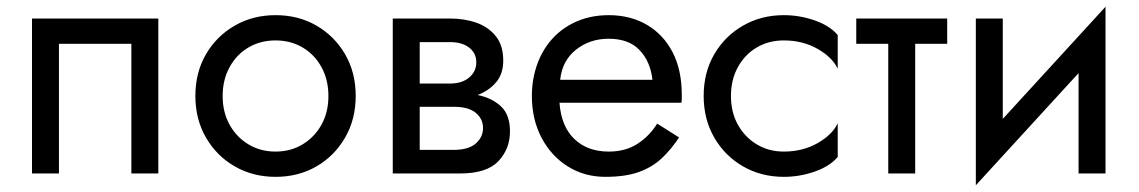

<svg xmlns="http://www.w3.org/2000/svg" viewBox="-20 -515 3382 570"><path d="M450 -460V0H370V-385H155V0H75V-460Z M560 -230Q560 -300 591.5 -354Q623 -408 677 -439Q731 -470 798 -470Q866 -470 919.5 -439Q973 -408 1004.5 -354Q1036 -300 1036 -230Q1036 -161 1004.5 -106.5Q973 -52 919.5 -21Q866 10 798 10Q731 10 677 -21Q623 -52 591.5 -106.5Q560 -161 560 -230ZM641 -230Q641 -182 661.5 -145Q682 -108 717.5 -86.5Q753 -65 798 -65Q843 -65 878.5 -86.5Q914 -108 934.5 -145Q955 -182 955 -230Q955 -278 934.5 -315.5Q914 -353 878.5 -374Q843 -395 798 -395Q753 -395 717.5 -374Q682 -353 661.5 -315.5Q641 -278 641 -230Z M1146 -460H1316Q1359 -460 1394.5 -447.5Q1430 -435 1452 -407.5Q1474 -380 1474 -335Q1474 -296 1453 -271Q1432 -246 1398 -233Q1441 -224 1467.5 -199Q1494 -174 1494 -125Q1494 -73 1459.5 -36.5Q1425 0 1346 0H1146ZM1316 -390H1226V-267H1316Q1352 -267 1373 -285Q1394 -303 1394 -330Q1394 -357 1373 -373.5Q1352 -390 1316 -390ZM1326 -198H1226V-70H1326Q1371 -70 1392.5 -89Q1414 -108 1414 -135Q1414 -162 1392.5 -180Q1371 -198 1326 -198Z M1996 -107Q1973 -72 1945 -45.5Q1917 -19 1877 -4.5Q1837 10 1777 10Q1715 10 1665.5 -21Q1616 -52 1587.5 -106.5Q1559 -161 1559 -230Q1559 -243 1560 -255Q1561 -267 1563 -279Q1573 -336 1603 -379Q1633 -422 1680.5 -446Q1728 -470 1787 -470Q1852 -470 1901 -441Q1950 -412 1977 -359.5Q2004 -307 2004 -234Q2004 -228 2004 -222Q2004 -216 2003 -210H1641Q1646 -140 1685 -102.5Q1724 -65 1787 -65Q1837 -65 1872.5 -88Q1908 -111 1931 -148ZM1787 -400Q1731 -400 1690 -367.5Q1649 -335 1643 -278H1917Q1911 -332 1879 -366Q1847 -400 1787 -400Z M2150 -230Q2150 -182 2170.5 -145Q2191 -108 2226.5 -86.5Q2262 -65 2307 -65Q2363 -65 2407 -90Q2451 -115 2467 -149V-49Q2443 -21 2398.5 -5.5Q2354 10 2307 10Q2240 10 2186 -21Q2132 -52 2100.5 -106.5Q2069 -161 2069 -230Q2069 -300 2100.5 -354Q2132 -408 2186 -439Q2240 -470 2307 -470Q2354 -470 2398.5 -454.5Q2443 -439 2467 -411V-311Q2451 -345 2407 -370Q2363 -395 2307 -395Q2262 -395 2226.5 -374Q2191 -353 2170.5 -315.5Q2150 -278 2150 -230Z M2522 -460H2792V-385H2697V0H2617V-385H2522Z M2957 -460V-162L3262 -495V0H3182V-298L2877 35V-460Z"/></svg>

Font: Von Book
Style: Regular
Weight: 400
Version: Version 4.000; ttfautohint (v1.8.4.7-5d5b)